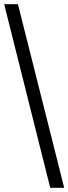

<svg xmlns="http://www.w3.org/2000/svg" viewBox="-20 -780 328 921"><path d="M221 121 0 -760H66L288 121Z"/></svg>

Font: Noto Serif NP Hmong SemiBold
Style: Regular
Weight: 600
Designer: Dalton Maag Ltd
Foundry: Dalton Maag Ltd
Version: Version 1.001; ttfautohint (v1.8.4.7-5d5b)